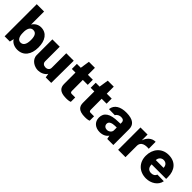

<svg xmlns="http://www.w3.org/2000/svg" viewBox="234 -1937 3141 3141"><g transform="rotate(45 1804.5 -366.5)"><path d="M356 10C498 10 578 -97 578 -262C578 -422 506 -527 375 -527C315 -527 258 -495 227 -441V-743H57V0H178L195 -73C220 -23 285 10 356 10ZM311 -111C262 -111 227 -156 227 -250V-286C233 -368 267 -405 315 -405C367 -405 405 -373 405 -263C405 -151 366 -111 311 -111Z M836 10C890 10 964 -16 996 -71L1008 0H1135L1139 -517H966V-180C966 -139 935 -112 890 -112C847 -112 815 -136 815 -179V-517H645V-156C645 -47 752 10 836 10Z M1580 -400V-518H1466V-680H1327L1302 -517H1212V-400H1296V-138C1296 -55 1335 7 1485 7C1541 7 1567 -1 1581 -8V-109H1503C1482 -109 1467 -116 1467 -146L1466 -400Z M2016 -400V-518H1902V-680H1763L1738 -517H1648V-400H1732V-138C1732 -55 1771 7 1921 7C1977 7 2003 -1 2017 -8V-109H1939C1918 -109 1903 -116 1903 -146L1902 -400Z M2264 10C2335 10 2391 -20 2418 -63L2431 0H2572V-365C2572 -461 2515 -527 2346 -527C2219 -527 2118 -478 2106 -365L2244 -362C2265 -401 2305 -414 2338 -415C2385 -416 2409 -395 2409 -354V-329L2357 -327C2171 -325 2087 -264 2087 -151C2087 -47 2165 10 2264 10ZM2322 -100C2282 -100 2248 -125 2248 -169C2248 -226 2315 -239 2367 -241L2409 -242V-174C2408 -135 2368 -100 2322 -100Z M2683 0H2853V-263C2853 -319 2889 -379 3025 -366L3024 -527C2933 -527 2873 -461 2847 -382V-517H2683Z M3239 -219H3575V-262C3575 -416 3491 -527 3328 -527C3166 -527 3071 -404 3071 -252C3071 -93 3179 10 3336 10C3447 10 3557 -56 3575 -165L3424 -168C3407 -125 3375 -111 3332 -111C3276 -111 3238 -149 3239 -219ZM3238 -317C3238 -365 3274 -410 3328 -410C3387 -410 3417 -368 3417 -317Z"/></g></svg>

Font: United Sans ExtraBold
Style: Regular
Weight: 800
Designer: Pablo Impallari, Rodrigo Fuenzalida (Modified by Dan O. Williams)
Version: Version 1.000;PS 001.000;hotconv 1.0.88;makeotf.lib2.5.64775